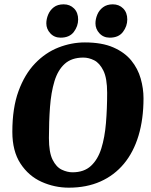

<svg xmlns="http://www.w3.org/2000/svg" viewBox="-20 -856 697 887"><path d="M298 11Q232 11 172 -16Q112 -43 74.5 -100.5Q37 -158 37 -247Q37 -357 65.5 -435Q94 -513 142 -563Q190 -613 250 -636.5Q310 -660 372 -660Q451 -660 503.5 -637Q556 -614 586.5 -576.5Q617 -539 630 -493Q643 -447 643 -402Q643 -306 620 -229.5Q597 -153 552.5 -99.5Q508 -46 444 -17.5Q380 11 298 11ZM315 -60Q368 -60 400 -89.5Q432 -119 448 -170Q464 -221 469.5 -287.5Q475 -354 475 -427Q475 -495 457.5 -530Q440 -565 415 -577.5Q390 -590 365 -590Q311 -590 279 -561Q247 -532 231.5 -480.5Q216 -429 211 -361.5Q206 -294 206 -218Q206 -152 223 -118Q240 -84 265.5 -72Q291 -60 315 -60ZM487 -682Q458 -682 439.5 -702Q421 -722 421 -748Q421 -768 429.5 -788.5Q438 -809 456 -822.5Q474 -836 501 -836Q530 -836 549 -817Q568 -798 568 -766Q568 -735 548 -708.5Q528 -682 487 -682ZM260 -682Q231 -682 212.5 -702Q194 -722 194 -748Q194 -768 202.5 -788.5Q211 -809 228.5 -822.5Q246 -836 274 -836Q303 -836 322 -817Q341 -798 341 -766Q341 -735 321 -708.5Q301 -682 260 -682Z"/></svg>

Font: Faustina Light ExtraBold
Style: Italic
Weight: 800
Italic angle: -8°
Version: Version 1.200